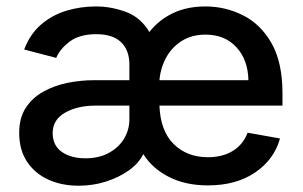

<svg xmlns="http://www.w3.org/2000/svg" viewBox="-20 -573 955 605"><path d="M228 12.2Q174.3 12.2 132.1 -7.1Q89.8 -26.4 65.2 -63.5Q40.5 -100.6 40.5 -154.3Q40.5 -201.2 61 -232.9Q81.5 -264.6 116 -283.9Q150.4 -303.2 192.1 -311.8Q233.9 -320.3 276.4 -320.3H387.7V-369.6Q387.7 -415 361.3 -440.2Q335 -465.3 283.7 -465.3Q230.5 -465.3 199.5 -441.9Q168.5 -418.5 157.2 -390.6L56.2 -417Q74.7 -465.8 109.4 -495.6Q144 -525.4 188.7 -539.1Q233.4 -552.7 282.2 -552.7Q330.1 -552.7 376.5 -535.6Q422.9 -518.6 450.7 -472.2Q480.5 -510.3 524.9 -531.5Q569.3 -552.7 627.4 -552.7Q689.5 -552.7 745.1 -525.1Q800.8 -497.6 835.4 -437.3Q870.1 -377 870.1 -278.3V-240.2H482.4Q485.4 -160.6 527.3 -119.1Q569.3 -77.6 635.3 -77.6Q680.7 -77.6 713.1 -97.2Q745.6 -116.7 760.3 -154.8L862.3 -136.7Q844.2 -70.8 784.4 -29.8Q724.6 11.2 634.8 11.2Q564.9 11.2 512.5 -15.4Q460 -42 431.6 -87.4Q417 -58.1 385.7 -35.9Q354.5 -13.7 313.5 -0.7Q272.5 12.2 228 12.2ZM387.7 -240.2H280.8Q224.1 -240.2 185.1 -218Q146 -195.8 146 -153.8Q146 -114.3 175 -94.2Q204.1 -74.2 249 -74.2Q292.5 -74.2 323.7 -91.6Q355 -108.9 371.3 -136.7Q387.7 -164.6 387.7 -196.8ZM482.4 -320.3H762.7Q761.7 -383.8 725.3 -423.8Q689 -463.9 627.4 -463.9Q584.5 -463.9 553.2 -444.3Q522 -424.8 503.9 -392.1Q485.8 -359.4 482.4 -320.3Z"/></svg>

Font: Inter Medium
Style: Regular
Weight: 500
Designer: Rasmus Andersson
Foundry: rsms
Version: Version 4.001;git-9221beed3